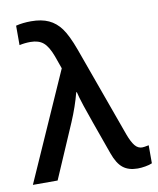

<svg xmlns="http://www.w3.org/2000/svg" viewBox="-88 -833 748 911"><g transform="rotate(-10 286.0 -378.0)"><path d="M-2 0 229 -521 207 -583Q189 -631.3 166.3 -650.6Q143.6 -669.9 104 -669.9Q76.7 -669.9 50.8 -664.1V-757.8Q84 -766.1 124 -766.1Q174.3 -766.1 208.7 -750.2Q243.2 -734.4 267.8 -700.7Q292.5 -667 318.8 -595.2L476.1 -159.2Q490.2 -121.1 504.9 -103Q519.5 -85 540 -85Q548.8 -85 571.8 -89.8V-2.9Q559.1 2.9 539.1 6.3Q519 9.8 502 9.8Q458 9.8 431.2 -11.5Q404.3 -32.7 386.2 -84Q316.4 -278.3 300.3 -327.1Q284.2 -376 279.8 -397H276.9Q259.8 -331.1 230 -261.2L117.2 0Z"/></g></svg>

Font: JBL Sans
Style: Semibold
Weight: 600
Version: Version 1.10